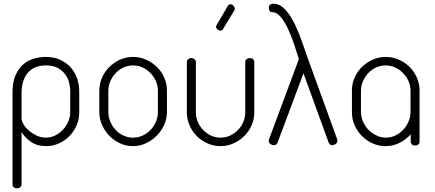

<svg xmlns="http://www.w3.org/2000/svg" viewBox="-20 -787 2362 1042"><path d="M231 6Q181 6 147.5 -17.5Q114 -41 97 -70V214Q97 223 90 229Q83 235 72 235Q61 235 54.5 229.5Q48 224 48 215V-287Q48 -341 64 -378Q80 -415 105.5 -437Q131 -459 163 -468.5Q195 -478 227 -478Q276 -478 311 -460.5Q346 -443 368 -416Q390 -389 400 -356.5Q410 -324 410 -293V-177Q410 -139 395.5 -106Q381 -73 356.5 -48Q332 -23 299.5 -8.5Q267 6 231 6ZM229 -40Q255 -40 279 -51.5Q303 -63 321 -82.5Q339 -102 350 -126.5Q361 -151 361 -177V-293Q361 -312 355.5 -336.5Q350 -361 335 -382Q320 -403 294.5 -417.5Q269 -432 229 -432Q202 -432 178 -424Q154 -416 136 -397.5Q118 -379 107.5 -350Q97 -321 97 -279V-145Q97 -130 108 -111.5Q119 -93 137.5 -77.5Q156 -62 179.5 -51Q203 -40 229 -40Z M702 -478Q739 -478 772 -463.5Q805 -449 830.5 -424.5Q856 -400 871 -366.5Q886 -333 886 -295V-179Q886 -143 871 -109.5Q856 -76 830.5 -50.5Q805 -25 772 -9.5Q739 6 702 6Q665 6 632 -9Q599 -24 574 -49.5Q549 -75 534 -108.5Q519 -142 519 -179V-295Q519 -332 533.5 -365Q548 -398 573 -423Q598 -448 631 -463Q664 -478 702 -478ZM837 -295Q837 -321 826.5 -345.5Q816 -370 797.5 -389.5Q779 -409 754.5 -420.5Q730 -432 702 -432Q674 -432 649.5 -420.5Q625 -409 607 -389.5Q589 -370 578.5 -345.5Q568 -321 568 -295V-179Q568 -152 578.5 -127Q589 -102 607 -82.5Q625 -63 649.5 -51.5Q674 -40 702 -40Q730 -40 754.5 -51.5Q779 -63 797.5 -82.5Q816 -102 826.5 -127Q837 -152 837 -179Z M1177 6Q1139 6 1105.5 -9Q1072 -24 1047.5 -49Q1023 -74 1008.5 -107.5Q994 -141 994 -177V-451Q994 -459 1001 -465.5Q1008 -472 1019 -472Q1028 -472 1035.5 -465.5Q1043 -459 1043 -451V-177Q1043 -151 1053.5 -126Q1064 -101 1082 -82Q1100 -63 1124.5 -51.5Q1149 -40 1177 -40Q1205 -40 1229.5 -51.5Q1254 -63 1272 -82Q1290 -101 1300.5 -125.5Q1311 -150 1311 -177V-452Q1311 -460 1318.5 -466Q1326 -472 1336 -472Q1347 -472 1353.5 -466Q1360 -460 1360 -452V-177Q1360 -140 1345.5 -107Q1331 -74 1306 -49Q1281 -24 1247.5 -9Q1214 6 1177 6ZM1192 -632Q1189 -625 1186 -624Q1178 -619 1169 -622Q1160 -625 1155 -633Q1150 -642 1155 -650L1217 -756Q1220 -761 1222 -761Q1230 -766 1238 -762.5Q1246 -759 1250 -752Q1253 -747 1254 -741.5Q1255 -736 1251 -729Z M1602 -466Q1591 -503 1576 -547.5Q1561 -592 1543 -630.5Q1525 -669 1503.5 -695Q1482 -721 1457 -721Q1447 -721 1443 -728Q1439 -735 1439 -744Q1439 -756 1446 -761.5Q1453 -767 1462 -767Q1499 -767 1528.5 -734.5Q1558 -702 1580.5 -655Q1603 -608 1620.5 -556.5Q1638 -505 1652 -466L1810 -31Q1811 -28 1811 -23Q1811 -12 1801.5 -5.5Q1792 1 1783 1Q1770 1 1764 -12L1627 -389L1486 -12Q1484 -6 1478.5 -2.5Q1473 1 1467 1Q1456 1 1447 -6Q1438 -13 1438 -23Q1438 -25 1440 -31Z M2257 -301V-295V-179V-18Q2257 -9 2250.5 -3Q2244 3 2233 3Q2223 3 2216 -3Q2209 -9 2209 -18V-58Q2183 -29 2148 -11.5Q2113 6 2073 6H2072Q2036 6 2003 -8.5Q1970 -23 1945 -48Q1920 -73 1905 -106Q1890 -139 1890 -177V-179V-295V-301V-305Q1892 -340 1907 -371.5Q1922 -403 1947 -426.5Q1972 -450 2004.5 -464Q2037 -478 2073 -478Q2109 -478 2141.5 -464.5Q2174 -451 2199 -427.5Q2224 -404 2239.5 -372Q2255 -340 2257 -304ZM2073 -432Q2045 -432 2020.5 -420.5Q1996 -409 1978 -389.5Q1960 -370 1949.5 -345.5Q1939 -321 1939 -295V-179Q1939 -160 1945 -141Q1951 -121 1963.5 -102.5Q1976 -84 1993 -70.5Q2010 -57 2030.5 -48.5Q2051 -40 2074 -40Q2102 -40 2126.5 -52Q2151 -64 2169 -83.5Q2187 -103 2197.5 -128Q2208 -153 2208 -179V-295Q2208 -321 2197.5 -345.5Q2187 -370 2168.5 -389.5Q2150 -409 2125.5 -420.5Q2101 -432 2073 -432Z"/></svg>

Font: AkaAcidDosis
Style: Light
Weight: 300
Designer: Edgar Tolentino, Pablo Impallari, Igino Marini, Aka-Acid
Foundry: Edgar Tolentino, Pablo Impallari, Igino Marini, Aka-Acid
Version: Version 1.007